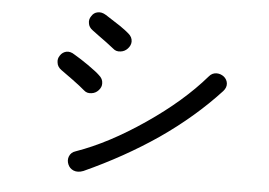

<svg xmlns="http://www.w3.org/2000/svg" viewBox="-48 -766 1097 782"><g transform="rotate(5 500.0 -375.0)"><path d="M242.2 -521.5Q223.6 -534.2 207 -530.3Q191.4 -526.4 182.6 -512.7Q172.9 -499 175.8 -483.4Q177.7 -465.8 194.3 -454.1Q224.6 -432.6 243.2 -418.9Q276.4 -394.5 293 -379.9Q305.7 -368.2 324.2 -371.1Q340.8 -373 352.5 -385.7Q365.2 -399.4 364.3 -415Q364.3 -433.6 347.7 -447.3Q335.9 -459 299.8 -484.4Q267.6 -506.8 242.2 -521.5ZM355.5 -693.4Q336.9 -705.1 320.3 -701.2Q304.7 -698.2 295.9 -683.6Q286.1 -669.9 289.1 -654.3Q291 -637.7 307.6 -626L334 -606.4Q355.5 -590.8 366.2 -583Q384.8 -569.3 396.5 -559.6Q409.2 -547.9 427.7 -550.8Q444.3 -552.7 456.1 -565.4Q468.8 -579.1 468.8 -594.7Q468.8 -613.3 452.1 -627Q441.4 -636.7 416 -654.3Q401.4 -664.1 369.1 -684.6ZM858.4 -426.8Q872.1 -442.4 870.1 -459Q868.2 -474.6 855.5 -485.4Q841.8 -496.1 825.2 -496.1Q806.6 -496.1 793.9 -480.5Q702.1 -374 557.6 -275.4Q412.1 -175.8 281.2 -129.9Q261.7 -124 254.9 -106.4Q249 -90.8 255.9 -74.2Q262.7 -57.6 279.3 -50.8Q296.9 -43.9 319.3 -52.7Q480.5 -126 615.2 -217.8Q753.9 -313.5 858.4 -426.8Z"/></g></svg>

Font: Gungsuh
Style: Regular
Weight: 400
Version: Version 2.21